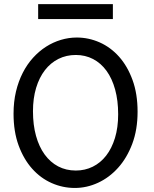

<svg xmlns="http://www.w3.org/2000/svg" viewBox="-20 -909 753 941"><path d="M654.3 -361.3Q654.3 -273.4 628.2 -204.1Q602.1 -134.8 558.8 -86.7Q515.6 -38.6 460.4 -13.2Q405.3 12.2 346.7 12.2Q287.6 12.2 233.4 -11.7Q179.2 -35.6 137.7 -82Q96.2 -128.4 71.3 -196Q46.4 -263.7 46.4 -351.6Q46.4 -410.2 58.3 -460.4Q70.3 -510.7 91.6 -552.2Q112.8 -593.8 142.1 -626Q171.4 -658.2 205.8 -680.2Q240.2 -702.1 278.6 -713.6Q316.9 -725.1 356.4 -725.1Q414.6 -725.1 468.5 -701.2Q522.5 -677.2 563.7 -630.9Q605 -584.5 629.6 -516.8Q654.3 -449.2 654.3 -361.3ZM559.1 -349.1Q559.1 -416.5 544.2 -470.5Q529.3 -524.4 502 -562Q474.6 -599.6 436.3 -619.6Q397.9 -639.6 351.6 -639.6Q305.2 -639.6 266.6 -620.4Q228 -601.1 200.2 -565.2Q172.4 -529.3 157 -478.3Q141.6 -427.2 141.6 -363.8Q141.6 -296.9 156.5 -243.2Q171.4 -189.5 199 -151.6Q226.6 -113.8 265.1 -93.5Q303.7 -73.2 351.6 -73.2Q396.5 -73.2 434.6 -92Q472.7 -110.8 500.2 -146.2Q527.8 -181.6 543.5 -232.9Q559.1 -284.2 559.1 -349.1ZM167 -888.7H533.2V-815.4H167Z"/></svg>

Font: Andika Basic
Style: Regular
Weight: 400
Designer: Annie Olsen & Victor Gaultney
Foundry: SIL International
Version: Version 1.000